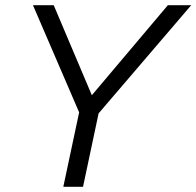

<svg xmlns="http://www.w3.org/2000/svg" viewBox="-20 -720 757 740"><path d="M224 0 285 -287 107 -700H187L334 -353L627 -700H717L360 -283L300 0Z"/></svg>

Font: Rosa Sans Light
Style: Italic
Weight: 300
Italic angle: -12°
Designer: Pentagram / MCKL
Foundry: Pentagram / MCKL
Version: Version 1.005;September 16, 2019;FontCreator 11.5.0.2425 64-